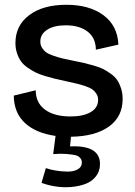

<svg xmlns="http://www.w3.org/2000/svg" viewBox="-20 -553 561 795"><path d="M151.9 204.1 169.9 143.1Q187.5 149.4 211.2 153.3Q234.9 157.2 259.8 157.5Q284.7 157.7 301.8 148.2Q318.8 138.7 318.8 120.1Q318.8 113.3 316.9 108.4Q314.9 103.5 308.3 97.4Q301.8 91.3 289.1 88.9Q276.4 86.4 254.4 84.5Q232.4 82.5 200.2 85L210 9.8Q127.9 -2 82.8 -44.2Q37.6 -86.4 37.1 -157.2L127.9 -179.2Q127.9 -127.4 166.3 -99.1Q204.6 -70.8 272 -70.8Q325.2 -70.8 355.7 -88.9Q386.2 -106.9 386.2 -139.2Q386.2 -153.3 379.6 -164.1Q373 -174.8 363.3 -182.1Q353.5 -189.5 334.2 -196Q314.9 -202.6 298.6 -206.5Q282.2 -210.4 252.9 -216.8Q225.6 -222.7 208.3 -226.8Q190.9 -231 166.5 -238.3Q142.1 -245.6 126.7 -253.4Q111.3 -261.2 94 -273.2Q76.7 -285.2 66.9 -299.1Q57.1 -313 50.5 -332.5Q43.9 -352.1 43.9 -375Q43.9 -447.3 100.8 -490.2Q157.7 -533.2 254.9 -533.2Q350.1 -533.2 408.4 -490Q466.8 -446.8 470.2 -368.2L377 -347.2Q376.5 -396 342.8 -422.1Q309.1 -448.2 252 -448.2Q203.6 -448.2 175.3 -429.9Q147 -411.6 147 -380.9Q147 -366.2 154.1 -355Q161.1 -343.8 171.1 -336.4Q181.2 -329.1 200.9 -322.3Q220.7 -315.4 237.1 -311.5Q253.4 -307.6 282.2 -301.8Q310.1 -296.4 325.9 -292.7Q341.8 -289.1 366.7 -282Q391.6 -274.9 406.2 -267.6Q420.9 -260.3 438.2 -248Q455.6 -235.8 465.1 -221.7Q474.6 -207.5 481.2 -187.5Q487.8 -167.5 487.8 -143.1Q487.8 -69.8 431.2 -29.1Q374.5 11.7 273.9 13.2L270 53.2Q394 47.4 394 126Q394 155.8 377.4 177Q360.8 198.2 334.5 208.3Q308.1 218.3 275.9 221.2Q243.7 224.1 211.4 219.2Q179.2 214.4 151.9 204.1Z"/></svg>

Font: Bricolage Grotesque Medium
Style: Regular
Weight: 500
Designer: Mathieu Triay
Foundry: Atelier Triay
Version: Version 1.000;gftools[0.9.30]